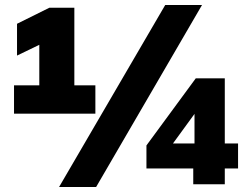

<svg xmlns="http://www.w3.org/2000/svg" viewBox="-20 -736 976 767"><path d="M36 -282V-395H137V-557L48 -514V-641L177 -705H277V-395H361V-282ZM364 11H216L640 -716H787ZM752 0V-63H565V-155L762 -423H878V-163H931V-63H878V0ZM757 -163V-281L671 -163Z"/></svg>

Font: Mulish Black
Style: Regular
Weight: 900
Designer: Vernon Adams
Foundry: Vernon Adams
Version: Version 3.603; ttfautohint (v1.8.3)